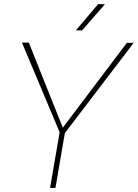

<svg xmlns="http://www.w3.org/2000/svg" viewBox="-20 -920 674 940"><path d="M287.6 -294.9 601.1 -710.4 634.3 -710 297.4 -268.1 251.5 0H225.1L272 -272.5L87.4 -711.4H121.1ZM460.4 -899.9 493.7 -899.4 381.8 -771 351.6 -771.5Z"/></svg>

Font: Roboto Thin
Style: Italic
Weight: 250
Italic angle: -12°
Designer: Google
Version: Version 2.134; 2016